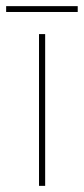

<svg xmlns="http://www.w3.org/2000/svg" viewBox="-42 -605 273 625"><path d="M105 0H85V-494H105ZM211 -585V-566H-22V-585Z"/></svg>

Font: Blinker Thin
Style: Regular
Weight: 100
Designer: Juergen Huber
Foundry: supertype
Version: Version 1.017;hotconv 1.0.117;makeotfexe 2.5.65602